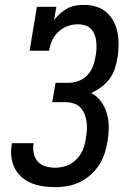

<svg xmlns="http://www.w3.org/2000/svg" viewBox="-20 -763 540 791"><path d="M208 8Q182 8 157.5 4.5Q133 1 110.5 -8Q88 -17 70 -32.5Q52 -48 41 -69.5Q30 -91 27 -115.5Q24 -140 28 -165Q28 -167 28.5 -169Q29 -171 29 -173H119Q119 -172 118.5 -171Q118 -170 118 -169Q115 -149 119.5 -129.5Q124 -110 136.5 -96.5Q149 -83 168 -77.5Q187 -72 208 -72Q231 -72 254.5 -80.5Q278 -89 295.5 -107Q313 -125 322 -148Q331 -171 334 -194Q337 -211 338 -228.5Q339 -246 336.5 -262.5Q334 -279 328 -294Q322 -309 310.5 -320.5Q299 -332 283 -337Q267 -342 250 -342H195L209 -422H264Q284 -422 305 -430Q326 -438 341 -454.5Q356 -471 363.5 -491.5Q371 -512 374 -533Q377 -548 377.5 -563Q378 -578 376.5 -592.5Q375 -607 369.5 -620.5Q364 -634 354.5 -644Q345 -654 331 -658.5Q317 -663 302 -663Q280 -663 259 -655.5Q238 -648 221 -632.5Q204 -617 195 -596.5Q186 -576 182 -554H102L132 -735H212L203 -681Q214 -695 228 -707.5Q242 -720 258 -728.5Q274 -737 291.5 -740Q309 -743 326 -743Q352 -743 376.5 -735.5Q401 -728 419 -712Q437 -696 448.5 -674Q460 -652 464.5 -627.5Q469 -603 468.5 -576.5Q468 -550 464 -525Q460 -502 453 -480Q446 -458 431.5 -438.5Q417 -419 397.5 -404.5Q378 -390 356 -380Q380 -367 396.5 -344.5Q413 -322 420.5 -295Q428 -268 428 -239Q428 -210 423 -181Q419 -156 411 -131Q403 -106 388 -83Q373 -60 352.5 -42Q332 -24 308 -12.5Q284 -1 258.5 3.5Q233 8 208 8Z"/></svg>

Font: Iosevka Curly Slab MdObl
Style: Regular
Weight: 500
Italic angle: -9°
Monospace: yes
Designer: Belleve Invis
Foundry: Belleve Invis
Version: Version 11.0.0; ttfautohint (v1.8.3)